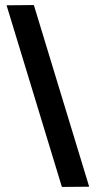

<svg xmlns="http://www.w3.org/2000/svg" viewBox="-20 -641 379 760"><path d="M114 -621 6 -620 225 99 333 98Z"/></svg>

Font: Mint Spirit
Style: Bold
Weight: 700
Designer: HARENDAL Hirwen
Foundry: Arkandis Digital Foundry.
Version: Version 1.004;FFEdit